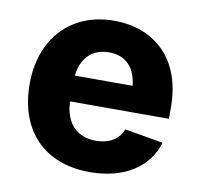

<svg xmlns="http://www.w3.org/2000/svg" viewBox="-68 -624 734 705"><g transform="rotate(10 299.5 -271.5)"><path d="M310.1 10.3C439.9 10.3 527.8 -49.3 555.2 -142.1L412.1 -167C397.5 -127.9 360.8 -106.9 312.5 -106.9C244.1 -106.9 197.3 -149.4 194.3 -232.9H563V-274.9C563 -458 451.7 -552.7 303.2 -552.7C141.1 -552.7 37.1 -439 37.1 -270.5C37.1 -96.7 140.6 10.3 310.1 10.3ZM195.3 -329.1C201.7 -392.1 239.7 -435.1 304.7 -435.1C368.2 -435.1 403.8 -395 410.6 -329.1Z"/></g></svg>

Font: Raveo
Style: Bold
Weight: 700
Designer: Jakub Foglar, Rasmus Andersson (Inter)
Foundry: Jakubfoglar.com
Version: Version 1.100;Glyphs 3.2.3 (3260)